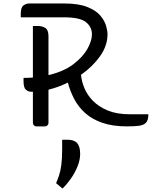

<svg xmlns="http://www.w3.org/2000/svg" viewBox="-20 -730 877 1109"><path d="M714 0Q631 0 571.5 -20.5Q512 -41 472.5 -76.5Q433 -112 409 -157.5Q385 -203 372 -253Q317 -226 260 -212V-20Q260 -12 254 -6Q248 0 240 0H190Q182 0 176 -6Q170 -12 170 -20V-200H161Q144 -200 130 -211.5Q116 -223 116 -260V-280Q130 -280 143.5 -280.5Q157 -281 170 -282V-580H199Q222 -580 241 -569Q260 -558 260 -520V-296Q348 -317 403 -358.5Q458 -400 484.5 -447Q511 -494 511 -532Q511 -575 476 -602.5Q441 -630 349 -630H100V-650Q100 -688 116 -699Q132 -710 149 -710H349Q433 -710 483.5 -690Q534 -670 559 -640.5Q584 -611 592.5 -581.5Q601 -552 601 -532Q601 -466 558 -405.5Q515 -345 448 -298Q451 -261 467.5 -221Q484 -181 517.5 -147Q551 -113 603 -91.5Q655 -70 730 -70H837Q837 -36 823.5 -21.5Q810 -7 782.5 -3.5Q755 0 714 0ZM341 359 304 328Q313 307 321 283.5Q329 260 334 224Q339 188 339 132V77H370Q408 77 425.5 96.5Q443 116 443 159Q443 194 427.5 232Q412 270 388.5 303Q365 336 341 359Z"/></svg>

Font: Warnes
Style: Regular
Weight: 400
Designer: Eduardo Rodriguez Tunni
Foundry: Eduardo Rodriguez Tunni
Version: Version 1.002; ttfautohint (v1.8.4.7-5d5b);gftools[0.9.23]